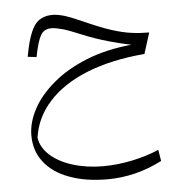

<svg xmlns="http://www.w3.org/2000/svg" viewBox="-52 -441 807 832"><g transform="rotate(-5 351.5 -25.0)"><path d="M83.8 -219 121.9 -214.3C131 -260.5 140.5 -291.9 150.5 -308.6C160.5 -325.2 175.7 -333.3 197.1 -333.3C209 -333.3 224.3 -330.5 243.8 -325.2C262.9 -320 289.5 -310 323.3 -295.7C362.4 -279.5 401.9 -265.7 441.4 -254.8C481 -243.8 512.9 -236.2 536.2 -231.9C462.4 -224.8 396.2 -209.5 338.6 -186.2C281 -162.9 231.9 -134.3 192.4 -100.5C152.4 -66.7 121.9 -31 101.4 7.6C80.5 46.2 70 84.3 70 121.9C70 167.6 82.9 206.7 108.6 239C134.3 271.9 170.5 296.7 217.6 313.8C264.8 331.4 319.5 340 382.9 340C464.3 340 543.8 320.5 620.5 281L612.4 231.9C576.7 247.6 537.6 259.5 494.3 268.6C451 277.6 409 281.9 369 281.9C321.4 281.9 277.6 275.7 237.6 263.3C197.6 251 165.2 233.8 140 211.4C114.8 189 100 163.3 95.7 133.8C104.3 75.2 129 23.3 170.5 -21.9C211.4 -67.1 267.1 -103.8 338.1 -132.4C409 -160.5 492.4 -179 589 -187.1L617.6 -278.1C592.4 -278.1 567.1 -279.5 542.4 -282.9C517.1 -286.2 489.5 -292.4 458.6 -302.4C427.6 -311.9 390.5 -326.7 346.7 -346.2C309.5 -362.9 281 -374.3 260.5 -381C240 -387.1 222.4 -390.5 206.7 -390.5C170 -390.5 143.3 -377.1 126.2 -351C109 -324.8 94.8 -280.5 83.8 -219Z"/></g></svg>

Font: Pinar Light
Style: Regular
Weight: 300
Designer: Amin Abedi
Version: Version 2.00;September 9, 2021;FontCreator 13.0.0.2683 64-bi